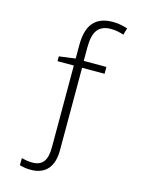

<svg xmlns="http://www.w3.org/2000/svg" viewBox="-140 -806 850 1128"><g transform="rotate(15 285.5 -242.0)"><path d="M403.8 -724.1Q429.2 -724.1 450.9 -719.7Q472.7 -715.3 493.2 -709L481 -667.5Q463.9 -673.3 444.6 -677.2Q425.3 -681.2 402.8 -681.2Q348.1 -681.2 322.3 -648.4Q296.4 -615.7 296.4 -539.6V-458.5H434.1V-417H297.4V85.4Q297.4 160.6 262.5 200.4Q227.5 240.2 161.1 240.2Q139.2 240.2 122.1 237.3Q105 234.4 92.8 231V187.5Q108.4 191.4 124.5 194.1Q140.6 196.8 158.7 196.8Q204.1 196.8 225.6 168.9Q247.1 141.1 247.1 82V-417H147.9V-446.3L247.1 -459.5V-541Q247.1 -635.3 286.1 -679.7Q325.2 -724.1 403.8 -724.1Z"/></g></svg>

Font: Open Sans Light
Style: Regular
Weight: 300
Designer: Monotype Design Team
Foundry: Monotype Imaging Inc.
Version: Version 3.000; ttfautohint (v1.8.4)